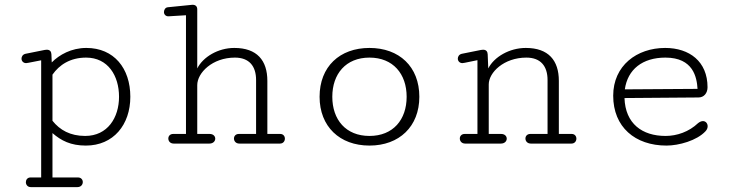

<svg xmlns="http://www.w3.org/2000/svg" viewBox="-20 -596 3067 797"><path d="M194.8 -336.9 193.4 -370.6C192.9 -381.8 187.5 -389.6 174.3 -389.6C171.9 -389.6 168.9 -389.2 165.5 -388.7L85.4 -372.6C73.7 -369.6 69.3 -360.4 69.3 -352.5C69.3 -342.8 76.7 -334 88.4 -334C91.3 -334 94.7 -335 98.1 -335.4L150.9 -345.7V140.6H106.9C93.8 140.6 87.4 150.4 87.4 160.2C87.4 170.4 94.2 180.7 107.9 180.7H301.3C316.4 180.7 323.7 169.9 323.7 159.7C323.7 149.9 316.9 140.6 303.2 140.6H197.8V-43.5C233.9 -12.2 273.4 8.3 336.4 8.3C450.7 8.3 521 -78.1 521 -194.3C521 -312.5 453.1 -397 338.4 -397C276.4 -397 226.1 -368.7 194.8 -336.9ZM474.1 -194.3C474.1 -107.9 426.8 -31.7 333.5 -31.7C271.5 -31.7 228.5 -56.2 197.8 -94.7V-286.1C226.1 -326.7 271.5 -356.9 337.4 -356.9C428.2 -356.9 474.1 -281.7 474.1 -194.3Z M955.1 -356.9C1014.2 -356.9 1043 -321.8 1043 -263.7V-40H971.7C958 -40 951.2 -30.8 951.2 -21C951.2 -10.7 958.5 0 973.6 0H1142.1C1155.8 0 1162.6 -10.3 1162.6 -20.5C1162.6 -30.3 1156.2 -40 1143.1 -40H1089.8V-260.3C1089.8 -345.2 1046.9 -397 952.6 -397C885.3 -397 823.2 -359.9 798.8 -312V-557.1C798.8 -568.4 793 -576.2 778.8 -576.2C775.9 -576.2 772.9 -575.7 769 -575.2L676.8 -565.9C665 -564.9 660.6 -553.7 660.6 -545.9C660.6 -536.1 668 -527.8 679.7 -528.3L752 -532.7V-40H699.2C685.5 -40 678.7 -30.8 678.7 -21C678.7 -10.7 686 0 701.2 0H849.1C865.2 0 873.5 -10.3 873.5 -20.5C873.5 -30.3 865.7 -40 850.1 -40H798.8V-242.7C798.8 -293.5 861.3 -356.9 955.1 -356.9Z M1513.7 -397C1390.1 -397 1306.6 -319.3 1306.6 -194.3C1306.6 -70.8 1390.1 8.3 1513.7 8.3C1637.2 8.3 1720.7 -70.8 1720.7 -194.3C1720.7 -319.3 1637.2 -397 1513.7 -397ZM1513.7 -31.7C1415.5 -31.7 1359.4 -99.1 1359.4 -194.3C1359.4 -289.1 1415.5 -356.9 1513.7 -356.9C1611.8 -356.9 1668 -289.1 1668 -194.3C1668 -99.1 1611.8 -31.7 1513.7 -31.7Z M2165 -356.9C2224.1 -356.9 2252.9 -321.8 2252.9 -263.7V-40H2181.6C2168 -40 2161.1 -30.8 2161.1 -21C2161.1 -10.7 2168.5 0 2183.6 0H2352.1C2365.7 0 2372.6 -10.3 2372.6 -20.5C2372.6 -30.3 2366.2 -40 2353 -40H2299.8V-260.3C2299.8 -345.2 2256.8 -397 2162.6 -397C2094.7 -397 2031.2 -359.9 2006.8 -312L2004.4 -370.6C2003.9 -381.8 1998.5 -389.6 1985.4 -389.6C1982.9 -389.6 1980 -389.2 1976.6 -388.7L1896.5 -372.6C1884.8 -369.6 1880.4 -360.4 1880.4 -352.5C1880.4 -342.8 1887.7 -334 1899.4 -334C1902.3 -334 1905.8 -334.5 1909.2 -335.4L1961.9 -346.2V-40H1909.2C1895.5 -40 1888.7 -30.8 1888.7 -21C1888.7 -10.7 1896 0 1911.1 0H2059.1C2075.2 0 2083.5 -10.3 2083.5 -20.5C2083.5 -30.3 2075.7 -40 2060.1 -40H2008.8V-245.6C2008.8 -294.9 2071.3 -356.9 2165 -356.9Z M2573.7 -225.1C2585.4 -308.1 2647 -356.9 2742.2 -356.9C2857.9 -356.9 2872.6 -274.9 2875.5 -227.1ZM2741.2 -397C2623.5 -397 2525.4 -323.7 2525.4 -198.7C2525.4 -68.8 2616.2 8.3 2746.6 8.3C2797.4 8.3 2872.6 -12.2 2908.7 -51.3C2914.6 -57.6 2917.5 -64.9 2917.5 -71.8C2917.5 -83.5 2909.7 -93.3 2897.9 -93.3C2892.1 -93.3 2885.3 -90.8 2877.9 -85C2839.8 -48.8 2790 -31.7 2742.7 -31.7C2646 -31.7 2575.7 -82.5 2572.3 -189L2879.4 -191.4C2902.3 -191.4 2917 -209.5 2917 -233.9C2917 -340.8 2841.8 -397 2741.2 -397Z"/></svg>

Font: Cutive Mono
Style: Regular
Weight: 400
Monospace: yes
Designer: Vernon Adams
Foundry: Vernon Adams
Version: Version 1.002